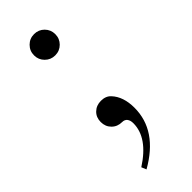

<svg xmlns="http://www.w3.org/2000/svg" viewBox="-211 -472 686 686"><g transform="rotate(-45 132.0 -129.0)"><path d="M74.2 184.1 66.4 165.5Q157.7 106.9 157.7 34.2Q157.7 19.5 151.1 11.2Q144.5 2.9 132.3 2.9Q108.9 2.9 93.5 -12.5Q78.1 -27.8 78.1 -51.3Q78.1 -74.7 93.5 -89.6Q108.9 -104.5 132.3 -104.5Q156.7 -104.5 170.4 -89.4Q199.7 -58.1 199.7 -2Q199.7 112.8 74.2 184.1ZM93.8 -350.1Q78.1 -365.7 78.1 -388.2Q78.1 -410.6 93.8 -426.3Q109.4 -441.9 131.8 -441.9Q154.3 -441.9 169.9 -426.3Q185.5 -410.6 185.5 -388.2Q185.5 -365.7 169.9 -350.1Q154.3 -334.5 131.8 -334.5Q109.4 -334.5 93.8 -350.1Z"/></g></svg>

Font: Flanker
Style: Regular
Weight: 400
Designer: Flanker
Foundry: Flanker
Version: Version 2.027